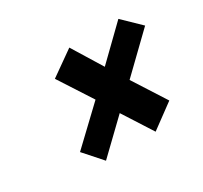

<svg xmlns="http://www.w3.org/2000/svg" viewBox="-86 -624 614 581"><g transform="rotate(-30 221.0 -333.5)"><path d="M274 -405 210 -509 125 -449 200 -333 80 -219 135 -157 243 -261 309 -158 392 -219 319 -333 442 -452 382 -510Z"/></g></svg>

Font: Advent Pro Black
Style: Italic
Weight: 900
Italic angle: -12°
Version: Version 3.000